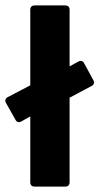

<svg xmlns="http://www.w3.org/2000/svg" viewBox="-35 -691 368 711"><path d="M310.5 -394.5 276.4 -457C271.5 -465.8 263.7 -467.8 254.9 -462.9L222.7 -445.3V-655.3C222.7 -665 216.8 -670.9 207 -670.9H92.8C83 -670.9 77.1 -665 77.1 -655.3V-375L-6.8 -331.1C-15.6 -326.2 -17.6 -318.4 -12.7 -309.6L22.5 -247.1C27.3 -238.3 35.2 -236.3 43.9 -241.2L77.1 -259.8V-15.6C77.1 -5.9 83 0 92.8 0H207C216.8 0 222.7 -5.9 222.7 -15.6V-329.1L304.7 -373C313.5 -377.9 315.4 -385.7 310.5 -394.5Z"/></svg>

Font: Ed Sans Neue
Style: Bold
Weight: 700
Designer: Stephen Hutchings
Version: Version 1.004;PS 001.004;hotconv 1.0.88;makeotf.lib2.5.64775